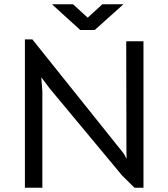

<svg xmlns="http://www.w3.org/2000/svg" viewBox="-20 -881 791 902"><path d="M97 -696H132L561 -160L575 -135L574 -163L573 -687H654V1H612L554 -56L213 -466L174 -518L179 -452V1H97ZM323 -861 392 -798 461 -861H560L425 -740H357L224 -861Z"/></svg>

Font: Bellota Text
Style: Bold
Weight: 700
Designer: Kemie Guaida
Foundry: Kemie Guaida
Version: Version 4.001